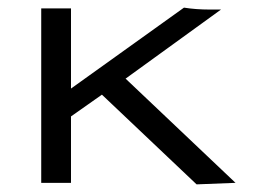

<svg xmlns="http://www.w3.org/2000/svg" viewBox="-20 -479 665 503"><path d="M495 4 247 -231 166 -174V0H88V-457H166V-247L462 -459Q493 -454 529 -454H559L309 -273L597 0Z"/></svg>

Font: Inconsolata Expanded
Style: Regular
Weight: 400
Width: 7
Monospace: yes
Designer: Raph Levien, Cyreal, Brenton Simpson
Foundry: Raph Levien, Cyreal, Google
Version: Version 3.100; ttfautohint (v1.8.4.7-5d5b)